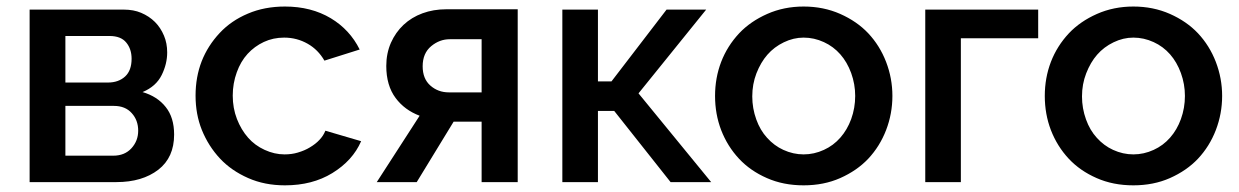

<svg xmlns="http://www.w3.org/2000/svg" viewBox="-20 -552 3756 582"><path d="M355 -522.9Q384.8 -522.9 407.7 -513.2Q432.1 -502.9 449.7 -485.4Q466.8 -468.3 477.1 -443.8Q486.8 -420.9 486.8 -393.1Q486.8 -358.4 470.2 -324.7Q453.1 -290 412.1 -272.9Q457 -259.8 482.4 -227.5Q507.8 -195.8 507.8 -144Q507.8 -74.7 460 -37.6Q411.1 0 333 0H69.8V-522.9ZM307.1 -301.8Q339.4 -301.8 359.4 -320.3Q378.9 -338.4 378.9 -374Q378.9 -403.3 362.8 -422.9Q346.7 -442.9 312 -442.9H178.2V-301.8ZM323.2 -80.1Q357.9 -80.1 378.4 -102.5Q398.9 -125 398.9 -155.8Q398.9 -187.5 379.4 -209Q359.9 -231 325.2 -231H178.2V-80.1Z M572.8 -262.2Q572.8 -318.4 591.3 -366.2Q609.9 -413.6 646 -452.1Q680.7 -489.3 731.4 -510.7Q781.7 -532.2 843.8 -532.2Q923.3 -532.2 982.9 -496.6Q1040.5 -461.9 1070.3 -401.9L963.4 -368.2Q944.3 -401.4 912.6 -419.4Q879.9 -438 841.3 -438Q808.1 -438 779.8 -424.8Q751.5 -411.6 730.5 -388.7Q709.5 -365.7 697.8 -333Q685.5 -299.3 685.5 -262.2Q685.5 -224.1 698.2 -191.4Q710.9 -158.7 731.9 -134.8Q752.4 -111.3 782.2 -97.7Q812 -84 842.3 -84Q864.3 -84 882.3 -89.4Q903.8 -95.7 918.9 -105Q937 -115.7 948.2 -127.9Q960.4 -140.6 966.3 -155.8L1074.7 -124Q1049.3 -65.4 987.3 -27.3Q926.8 9.8 843.8 9.8Q782.2 9.8 732.4 -12.2Q681.2 -34.7 647 -71.3Q611.8 -108.9 591.8 -158.2Q572.8 -205.6 572.8 -262.2Z M1252 -201.2Q1206.5 -218.3 1179.2 -254.9Q1150.9 -293 1150.9 -352.1Q1150.9 -390.1 1165 -422.4Q1179.2 -454.1 1203.1 -476.6Q1227.5 -499.5 1260.7 -511.7Q1293.9 -523.9 1333 -523.9H1549.3V0H1439.9V-183.1H1355L1243.2 0H1122.1ZM1439.9 -272V-433.1H1343.3Q1312.5 -433.1 1287.1 -412.1Q1261.2 -390.6 1261.2 -351.1Q1261.2 -313 1284.7 -292.5Q1308.1 -272 1340.3 -272Z M2000.5 -522.9H2120.6L1915.5 -269L2135.7 0H2012.7L1841.8 -215.8H1792.5V0H1684.6V-522.9H1792.5V-305.2H1833.5Z M2416 9.8Q2354.5 9.8 2304.7 -12.2Q2254.4 -34.2 2220.2 -70.8Q2185.1 -108.4 2166 -157.7Q2147.5 -206.1 2147.5 -261.2Q2147.5 -315.9 2166 -364.3Q2184.6 -412.6 2220.7 -451.2Q2254.9 -487.3 2305.7 -509.8Q2356.4 -532.2 2416 -532.2Q2476.1 -532.2 2526.9 -509.8Q2577.6 -487.3 2611.8 -451.2Q2647 -413.6 2666 -364.3Q2685.1 -314.5 2685.1 -261.2Q2685.1 -207.5 2666 -157.7Q2647 -108.4 2611.8 -70.8Q2577.6 -34.7 2526.9 -12.2Q2477.1 9.8 2416 9.8ZM2260.3 -259.8Q2260.3 -223.6 2272.5 -189.9Q2284.2 -157.2 2305.2 -134.3Q2326.7 -110.4 2354.5 -97.7Q2384.3 -84 2416 -84Q2447.8 -84 2477.5 -97.7Q2506.3 -110.8 2527.3 -134.8Q2548.3 -158.7 2560.1 -190.9Q2572.3 -224.6 2572.3 -261.2Q2572.3 -296.9 2560.1 -330.6Q2547.9 -363.8 2527.3 -387.2Q2506.3 -411.1 2477.5 -424.3Q2447.8 -438 2416 -438Q2385.3 -438 2356 -423.8Q2326.7 -409.7 2306.2 -386.2Q2286.1 -363.3 2272.9 -329.6Q2260.3 -296.9 2260.3 -259.8Z M3127 -436H2892.6V0H2784.7V-522.9H3127Z M3415.5 9.8Q3354 9.8 3304.2 -12.2Q3253.9 -34.2 3219.7 -70.8Q3184.6 -108.4 3165.5 -157.7Q3147 -206.1 3147 -261.2Q3147 -315.9 3165.5 -364.3Q3184.1 -412.6 3220.2 -451.2Q3254.4 -487.3 3305.2 -509.8Q3356 -532.2 3415.5 -532.2Q3475.6 -532.2 3526.4 -509.8Q3577.1 -487.3 3611.3 -451.2Q3646.5 -413.6 3665.5 -364.3Q3684.6 -314.5 3684.6 -261.2Q3684.6 -207.5 3665.5 -157.7Q3646.5 -108.4 3611.3 -70.8Q3577.1 -34.7 3526.4 -12.2Q3476.6 9.8 3415.5 9.8ZM3259.8 -259.8Q3259.8 -223.6 3272 -189.9Q3283.7 -157.2 3304.7 -134.3Q3326.2 -110.4 3354 -97.7Q3383.8 -84 3415.5 -84Q3447.3 -84 3477.1 -97.7Q3505.9 -110.8 3526.9 -134.8Q3547.9 -158.7 3559.6 -190.9Q3571.8 -224.6 3571.8 -261.2Q3571.8 -296.9 3559.6 -330.6Q3547.4 -363.8 3526.9 -387.2Q3505.9 -411.1 3477.1 -424.3Q3447.3 -438 3415.5 -438Q3384.8 -438 3355.5 -423.8Q3326.2 -409.7 3305.7 -386.2Q3285.6 -363.3 3272.5 -329.6Q3259.8 -296.9 3259.8 -259.8Z"/></svg>

Font: Rising Sun DemiBold
Style: DemiBold
Weight: 600
Designer: Matt McInerney, Pablo Impallari, Rodrigo Fuenzalida
Foundry: Matt McInerney, Pablo Impallari, Rodrigo Fuenzalida
Version: Version 1.000